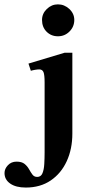

<svg xmlns="http://www.w3.org/2000/svg" viewBox="-102 -656 427 872"><path d="M235.4 -565.4Q235.4 -534.7 213.6 -512.9Q191.9 -491.2 161.1 -491.2Q130.4 -491.2 109.6 -512Q88.9 -532.7 88.9 -565.4Q88.9 -594.2 110.6 -615.2Q132.3 -636.2 161.1 -636.2Q190.4 -636.2 212.9 -615.2Q235.4 -594.2 235.4 -565.4ZM226.6 -416.5V-49.3Q226.6 20.5 201.2 75.9Q175.8 131.3 128.4 163.6Q81.1 195.8 15.1 195.8Q-29.8 195.8 -55.7 177.7Q-81.5 159.7 -81.5 129.9Q-81.5 110.8 -66.2 94.5Q-50.8 78.1 -26.9 78.1Q-2.9 78.1 9.8 88.6Q22.5 99.1 30 112.8Q37.6 126.5 45.4 137Q53.2 147.5 66.9 147.5Q84 147.5 90.8 130.9Q97.7 114.3 99.1 88.6Q100.6 63 100.6 36.1V-281.2Q100.6 -316.4 95.5 -328.6Q90.3 -340.8 76.2 -340.8Q68.8 -340.8 57.1 -338.9Q45.4 -336.9 38.1 -334.5L27.3 -367.2L191.4 -416.5Z"/></svg>

Font: Scheherazade New
Style: Bold
Weight: 700
Designer: SIL International
Foundry: SIL International
Version: Version 4.000